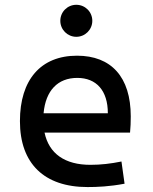

<svg xmlns="http://www.w3.org/2000/svg" viewBox="-20 -755 626 785"><path d="M337.9 9.8C377 9.8 427.7 7.8 489.3 -3.9L476.6 -94.7C433.6 -85.9 392.6 -81.1 349.6 -81.1C245.6 -81.1 180.2 -126.5 162.1 -212.9H511.7C513.7 -233.4 514.6 -254.9 514.6 -279.3C514.6 -440.4 434.6 -527.3 294.9 -527.3C146.5 -527.3 61.5 -428.7 61.5 -259.8C61.5 -85.9 161.1 9.8 337.9 9.8ZM158.2 -292C166.5 -384.3 215.8 -436.5 295.9 -436.5C374 -436.5 420.9 -384.8 420.9 -292ZM292 -604.5C328.1 -604.5 357.4 -633.8 357.4 -669.9C357.4 -706.5 328.1 -735.4 292 -735.4C255.9 -735.4 226.6 -706.5 226.6 -669.9C226.6 -633.8 255.9 -604.5 292 -604.5Z"/></svg>

Font: Cascadia Code PL
Style: Regular
Weight: 400
Monospace: yes
Designer: Aaron Bell
Foundry: Saja Typeworks
Version: Version 2404.023